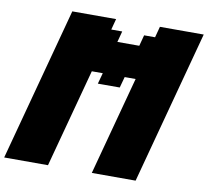

<svg xmlns="http://www.w3.org/2000/svg" viewBox="-92 -977 1167 1079"><g transform="rotate(10 492.0 -437.5)"><path d="M500 0H750Q789.1 -146 867.2 -437.5Q945.3 -729 984.4 -875H734.4L717.8 -812.5H655.3L638.7 -750H513.7L530.3 -812.5H467.8L484.4 -875H234.4Q195.3 -729 117.2 -437.5Q39.1 -146 0 0H250L400.9 -562.5H463.4L446.3 -500H571.3L588.4 -562.5H650.9Z"/></g></svg>

Font: Faithful 32x
Style: BoldOblique
Weight: 400
Foundry: Faithful Resource Pack
Version: Version 1.0; January 27, 2023